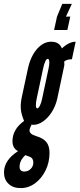

<svg xmlns="http://www.w3.org/2000/svg" viewBox="-66 -769 408 985"><path d="M40 196Q80.5 196 114 171.2Q147.5 146.5 167.8 105.2Q188 64 188 15Q188 -20 172 -40Q156 -60 119 -71Q85.5 -81 85.5 -99.5Q85.5 -110 96.5 -130.5Q100.5 -128.5 104.5 -128.5Q130.5 -128.5 156 -146.8Q181.5 -165 200.8 -196Q220 -227 228 -264L263 -429Q264 -433.5 264.2 -437.2Q264.5 -441 263.5 -453.5Q277 -465 303 -465L322 -555Q288 -555 251.5 -520.5Q238.5 -555 197 -555Q156 -555 123.2 -517Q90.5 -479 77 -416L45 -267Q38.5 -234 41 -208Q43.5 -182 57.5 -148.5Q-2 -105.5 -2 -44.5Q-2 -9 26.5 6.5Q-45.5 52.5 -45.5 115.5Q-45.5 152 -22.2 174Q1 196 40 196ZM125 -213Q119 -213 118.2 -226.8Q117.5 -240.5 122 -262L155 -417Q160 -440.5 166.2 -453.8Q172.5 -467 179 -467Q186 -467 187 -453Q188 -439 183 -417L150 -262Q146 -241.5 138.8 -227.2Q131.5 -213 125 -213ZM59 111Q34.5 111 34.5 86.5Q34.5 54 64 27L86 35Q105 42 105 65Q105 84 91.5 97.5Q78 111 59 111ZM211.5 -615H279.5L294.5 -684H272.5L302.5 -749H253.5L226.5 -684Z"/></svg>

Font: League Gothic Condensed Italic
Style: Regular
Weight: 400
Width: 3
Designer: The League of Moveable Type
Version: Version 1.600; ttfautohint (v1.8.3)